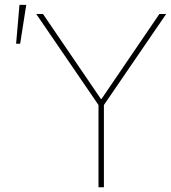

<svg xmlns="http://www.w3.org/2000/svg" viewBox="-20 -786 718 806"><path d="M47.6 0ZM416.2 0H393.5V-345.2L132.1 -727.3H160.5L403.4 -370.7H406.2L649.1 -727.3H677.6L416.2 -345.2ZM64.6 -602.3H47.6L61.8 -765.6H90.2Z"/></svg>

Font: Linik Sans Thin
Style: Regular
Weight: 100
Designer: Fonts by Rasmus Andersson / Changes by Cristiano Sobral with parts from Marc Monis
Foundry: rsms
Version: Version 3.020; ttfautohint (v1.6)